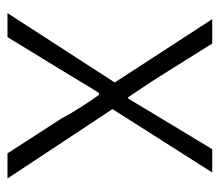

<svg xmlns="http://www.w3.org/2000/svg" viewBox="-56 -516 573 500"><g transform="rotate(90 230.0 -266.5)"><path d="M14.6 0 195.3 -279.3 30.3 -533.2H93.8L175.8 -402.3Q182.6 -390.6 233.4 -314.5H237.3L290 -402.3L369.1 -533.2H429.7L264.6 -273.4L445.3 0H379.9L289.1 -140.6Q264.6 -186.5 227.5 -238.3H222.7Q214.8 -226.6 194.8 -192.9Q174.8 -159.2 163.1 -140.6L77.1 0Z"/></g></svg>

Font: Gen Shin Gothic Light
Style: Regular
Weight: 200
Designer: [Source Han Sans]
Ryoko NISHIZUKA  (kana & ideographs); Paul D. Hunt (Latin, Greek & Cyrillic); Wenlong ZHANG  (bopomofo
Version: Version 1.002.20150607